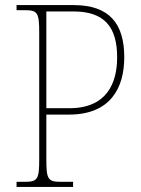

<svg xmlns="http://www.w3.org/2000/svg" viewBox="-20 -734 555 754"><path d="M45 0H267V-20H218C168 -20 162 -31 162 -108V-284H251C414 -284 468 -389 468 -509C468 -642 409 -714 269 -714H45V-694H78C128 -694 134 -683 134 -606V-108C134 -31 128 -20 78 -20H45ZM252 -309H162V-689H269C392 -689 440 -626 440 -509C440 -408 400 -309 252 -309Z"/></svg>

Font: Noto Serif Thai SemiCondensed Thin
Style: Regular
Weight: 100
Width: 4
Designer: Monotype Design Team
Foundry: Monotype Imaging Inc.
Version: Version 2.002